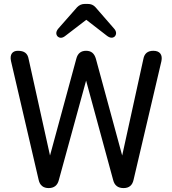

<svg xmlns="http://www.w3.org/2000/svg" viewBox="-20 -959 878 979"><path d="M228 0C255 0 273 -13 280 -41L419 -548L557 -41C564 -13 582 0 610 0C638 0 655 -14 661 -42L803 -647C810 -680 795 -700 762 -700C733 -700 716 -686 711 -658L603 -166L469 -659C461 -687 445 -700 419 -700C393 -700 376 -687 369 -659L235 -166L126 -658C121 -687 104 -700 71 -700C43 -700 29 -681 36 -648L177 -42C183 -14 201 0 228 0ZM273 -774C283 -764 297 -763 313 -776L420 -858L526 -776C542 -764 556 -764 566 -774C575 -785 574 -800 561 -814L467 -922C456 -934 444 -939 427 -939H413C396 -939 384 -933 373 -922L278 -814C265 -799 264 -785 273 -774Z"/></svg>

Font: 寒蝉半圆体
Style: Regular
Weight: 400
Designer: Yoshimichi Ohira & Warren
Foundry: ChillType
Version: Version 1.800;Glyphs 3.1.1 (3135)